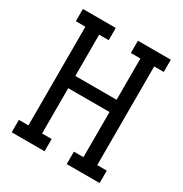

<svg xmlns="http://www.w3.org/2000/svg" viewBox="-171 -863 942 991"><g transform="rotate(30 300.0 -367.5)"><path d="M38 0V-74H95V-662H38V-735H234V-662H177V-416H423V-662H366V-735H562V-662H505V-74H562V0H366V-74H423V-343H177V-73H234V0Z"/></g></svg>

Font: Iosevka Plex Etoile
Style: Regular
Weight: 400
Designer: Belleve Invis
Foundry: Belleve Invis
Version: Version 25.1.1; ttfautohint (v1.8.4)